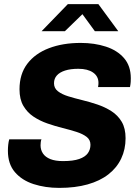

<svg xmlns="http://www.w3.org/2000/svg" viewBox="-20 -905 682 935"><path d="M268.5 10Q200.5 10 143.5 -8.5Q86.5 -27 52.5 -66.8Q18.5 -106.5 18.5 -170.5Q18.5 -185 20 -199.8Q21.5 -214.5 25 -226.5H182Q179.5 -222 178.5 -212.8Q177.5 -203.5 177.5 -197.5Q177.5 -175 189.2 -157.5Q201 -140 225.2 -130.2Q249.5 -120.5 287 -120.5Q336.5 -120.5 365.8 -130.8Q395 -141 407.8 -159Q420.5 -177 420.5 -200Q420.5 -224 401.8 -238.5Q383 -253 352.2 -262.8Q321.5 -272.5 284.5 -281.8Q247.5 -291 210.8 -303.8Q174 -316.5 143.2 -337Q112.5 -357.5 93.8 -389.5Q75 -421.5 75 -470Q75 -544.5 113 -594.5Q151 -644.5 218.2 -670.2Q285.5 -696 373 -696Q440 -696 495.5 -678Q551 -660 584 -622Q617 -584 617 -524Q617 -516.5 616.5 -506.2Q616 -496 613 -481H457.5Q459 -489 459.2 -493.2Q459.5 -497.5 459.5 -501.5Q459.5 -533.5 433.2 -551.8Q407 -570 361.5 -570Q323.5 -570 297 -561.5Q270.5 -553 256.8 -537.5Q243 -522 243 -499.5Q243 -475.5 261.8 -460.8Q280.5 -446 311.8 -436.2Q343 -426.5 380.2 -417.5Q417.5 -408.5 454.5 -396Q491.5 -383.5 522.8 -363.5Q554 -343.5 572.8 -311.8Q591.5 -280 591.5 -232Q591.5 -177.5 570.2 -132.8Q549 -88 508 -56Q467 -24 406.8 -7Q346.5 10 268.5 10ZM182.5 -753 310.5 -885H459L556 -753H442L367.5 -855H401L296 -753Z"/></svg>

Font: Chivo Medium
Style: Italic
Weight: 500
Italic angle: -8.05°
Designer: Hector Gatti
Foundry: Omnibus-Type
Version: Version 2.002